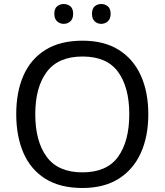

<svg xmlns="http://www.w3.org/2000/svg" viewBox="-20 -928 821 958"><path d="M720 -358Q720 -247 682.5 -164.5Q645 -82 572 -36Q499 10 391 10Q280 10 206.5 -36Q133 -82 97 -165Q61 -248 61 -359Q61 -469 97 -551Q133 -633 206.5 -679Q280 -725 392 -725Q499 -725 572 -679.5Q645 -634 682.5 -551.5Q720 -469 720 -358ZM156 -358Q156 -223 213 -145.5Q270 -68 391 -68Q513 -68 569 -145.5Q625 -223 625 -358Q625 -493 569 -569.5Q513 -646 392 -646Q271 -646 213.5 -569.5Q156 -493 156 -358ZM251 -859Q251 -885 265 -896.5Q279 -908 298 -908Q317 -908 331 -896.5Q345 -885 345 -859Q345 -834 331 -821.5Q317 -809 298 -809Q279 -809 265 -821.5Q251 -834 251 -859ZM439 -859Q439 -885 452.5 -896.5Q466 -908 485 -908Q504 -908 518 -896.5Q532 -885 532 -859Q532 -834 518 -821.5Q504 -809 485 -809Q466 -809 452.5 -821.5Q439 -834 439 -859Z"/></svg>

Font: Noto Sans Hatran
Style: Regular
Weight: 400
Designer: Monotype Design Team
Foundry: Monotype Imaging Inc.
Version: Version 2.001; ttfautohint (v1.8.4.7-5d5b)